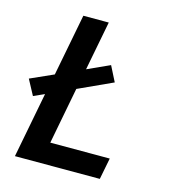

<svg xmlns="http://www.w3.org/2000/svg" viewBox="-102 -754 754 839"><g transform="rotate(15 275.0 -335.0)"><path d="M42 0 99 -296 50 -274 13 -343 118 -390 172 -670H287L244 -447L345 -493L380 -424L225 -353L176 -97H445L426 0Z"/></g></svg>

Font: Lode
Style: Bold Italic
Weight: 700
Italic angle: -11°
Monospace: yes
Designer: Belleve Invis
Foundry: Belleve Invis
Version: Version 29.2.0; ttfautohint (v1.8.3)